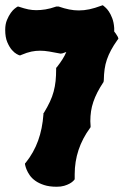

<svg xmlns="http://www.w3.org/2000/svg" viewBox="-22 -711 475 738"><path d="M433.1 -562 429.2 -557.1Q414.6 -536.6 404.8 -518.3Q395 -500 388.9 -482.2Q382.8 -464.4 380.1 -445.1Q377.4 -425.8 377 -402.8L376 -396Q361.8 -374.5 352.3 -356Q342.8 -337.4 336.7 -319.3Q330.6 -301.3 327.9 -283.2Q325.2 -265.1 325.2 -245.1Q325.2 -240.2 325.7 -235.8Q326.2 -231.4 326.2 -227.1V-222.2L324.2 -219.2Q265.1 -138.7 265.1 -41V-22L262.2 -18.1Q261.2 -17.1 257.1 -13.2Q252.9 -9.3 244.9 -4.9Q236.8 -0.5 224.6 3.2Q212.4 6.8 195.8 6.8Q167.5 6.8 147.5 0.2Q127.4 -6.3 113.8 -16.1Q100.1 -25.9 92.3 -37.4Q84.5 -48.8 80.6 -58.3Q76.7 -67.9 75.4 -73.7Q74.2 -79.6 74.2 -78.1V-83L77.1 -85.9Q107.9 -124.5 124.5 -170.4Q141.1 -216.3 145 -272V-275.9L147 -277.8Q160.6 -300.3 169.9 -320.1Q179.2 -339.8 184.3 -359.4Q189.5 -378.9 191.7 -399.7Q193.8 -420.4 193.8 -444.8V-450.2L196.8 -453.1Q209 -468.8 218 -482.9Q227.1 -497.1 232.9 -511.2L217.8 -505.9L210.9 -504.9Q186 -509.8 167.5 -512.9Q148.9 -516.1 131.8 -516.1Q115.2 -516.1 98.6 -512.7Q82 -509.3 60.1 -500L55.2 -498L50.8 -499Q50.3 -499 42 -503.4Q33.7 -507.8 23.9 -518.8Q14.2 -529.8 6.1 -548.6Q-2 -567.4 -2 -596.2Q-2 -618.2 4.9 -634.5Q11.7 -650.9 19.8 -661.9Q27.8 -672.9 34.9 -678.2Q42 -683.6 43 -684.1L46.9 -686L50.8 -685.1Q71.3 -678.2 86.7 -675Q102.1 -671.9 117.2 -671.9Q133.8 -671.9 152.3 -674.8Q170.9 -677.7 194.8 -686H203.1Q225.6 -678.2 244.1 -674.6Q262.7 -670.9 280.8 -670.9Q301.3 -670.9 321.8 -675.3Q342.3 -679.7 367.2 -689L373 -690.9L377.9 -687Q378.4 -686.5 384 -681.6Q389.6 -676.8 396.5 -666.7Q403.3 -656.7 409.4 -640.9Q415.5 -625 417 -603V-596.2V-589.8Q423.8 -581.5 427 -575.7Q430.2 -569.8 431.2 -568.8Z"/></svg>

Font: Hanalei Fill
Style: Regular
Weight: 400
Version: Version 1.000